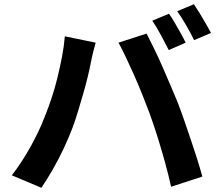

<svg xmlns="http://www.w3.org/2000/svg" viewBox="-20 -863 1040 909"><path d="M780 -798Q793 -780 807.5 -755Q822 -730 836 -705Q850 -680 859 -661L779 -626Q763 -657 742 -696.5Q721 -736 701 -765ZM898 -843Q911 -824 926.5 -798.5Q942 -773 956 -748.5Q970 -724 979 -707L899 -673Q884 -704 861.5 -743Q839 -782 819 -810ZM192 -311Q209 -353 224.5 -399.5Q240 -446 252 -495.5Q264 -545 273.5 -594Q283 -643 287 -691L433 -661Q429 -647 424 -628Q419 -609 415 -591Q411 -573 409 -561Q404 -535 395 -498Q386 -461 374 -419.5Q362 -378 349.5 -336.5Q337 -295 324 -260Q306 -212 281.5 -160Q257 -108 229.5 -60Q202 -12 176 26L36 -33Q84 -95 125.5 -170Q167 -245 192 -311ZM686 -332Q671 -372 653 -417Q635 -462 615 -507Q595 -552 576 -592Q557 -632 541 -661L674 -704Q689 -675 709 -634Q729 -593 749 -547.5Q769 -502 788 -457Q807 -412 822 -376Q835 -343 850.5 -298Q866 -253 882.5 -204.5Q899 -156 913.5 -110Q928 -64 938 -27L790 21Q777 -38 760 -99Q743 -160 724.5 -219Q706 -278 686 -332Z"/></svg>

Font: Noto Sans JP Thin
Style: Bold
Weight: 700
Version: Version 2.004-H2;hotconv 1.0.118;makeotfexe 2.5.65603